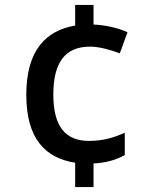

<svg xmlns="http://www.w3.org/2000/svg" viewBox="-20 -744 615 774"><path d="M357 -645V-724H283V-641C165 -621 86 -541 86 -362C86 -184 163 -107 283 -88V10H357V-85C409 -88 447 -99 483 -119V-209C441 -190 397 -176 339 -176C245 -176 195 -232 195 -363C195 -493 243 -556 343 -556C380 -556 426 -543 463 -529L494 -614C459 -630 409 -643 357 -645Z"/></svg>

Font: Noto Sans Canadian Aboriginal Medium
Style: Regular
Weight: 500
Designer: Monotype Design Team, Typotheque's Kevin King
Foundry: Monotype Imaging Inc.
Version: Version 2.004